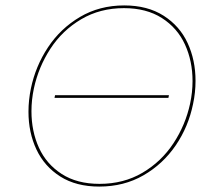

<svg xmlns="http://www.w3.org/2000/svg" viewBox="-20 -683 772 708"><path d="M85 -271Q85 -314 94 -357Q111 -439 157 -508.5Q203 -578 275 -620.5Q347 -663 438 -663Q524 -663 583.5 -625Q643 -587 672 -524Q701 -461 701 -385Q701 -342 692 -300Q675 -216 628 -147Q581 -78 509 -36.5Q437 5 346 5Q261 5 202.5 -32Q144 -69 114.5 -131.5Q85 -194 85 -271ZM681 -301Q690 -343 690 -384Q690 -458 662 -519Q634 -580 577 -616.5Q520 -653 437 -653Q349 -653 279.5 -612Q210 -571 166 -503.5Q122 -436 105 -357Q96 -315 96 -273Q96 -199 123.5 -138.5Q151 -78 207.5 -41.5Q264 -5 347 -5Q436 -5 505.5 -46Q575 -87 619.5 -154.5Q664 -222 681 -301ZM183 -332H603L601 -322H181Z"/></svg>

Font: Ysabeau Infant Hairline
Style: Italic
Weight: 100
Italic angle: -12°
Designer: Christian Thalmann (Catharsis Fonts)
Version: Version 0.003